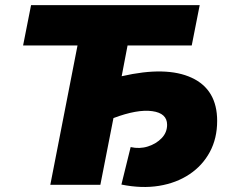

<svg xmlns="http://www.w3.org/2000/svg" viewBox="-20 -720 899 748"><path d="M176 0 282 -543H70L101 -700H758L727 -543H477L454 -423Q628 -463 727 -417Q826 -371 826 -249Q826 -181 797.5 -128Q769 -75 718 -41Q667 -7 599.5 4Q532 15 453 -1L489 -147Q524 -139 556.5 -149.5Q589 -160 610 -182Q631 -204 631 -234Q631 -279 573 -287Q515 -295 422 -260L371 0Z"/></svg>

Font: Montserrat ExtraBold
Style: Italic
Weight: 800
Italic angle: -11.3°
Designer: Julieta Ulanovsky
Foundry: Julieta Ulanovsky
Version: Version 9.000; ttfautohint (v1.8.4.7-5d5b)